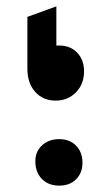

<svg xmlns="http://www.w3.org/2000/svg" viewBox="-20 -578 344 603"><path d="M166 5Q132 5 111.5 -16Q91 -37 91 -72Q91 -102 112 -121.5Q133 -141 166 -141Q199 -141 219 -120.5Q239 -100 239 -67Q239 -35 219 -15Q199 5 166 5ZM166 -435Q201 -435 222.5 -412.5Q244 -390 244 -354Q244 -314 218.5 -288Q193 -262 155 -262Q115 -262 90.5 -289.5Q66 -317 66 -362V-525L157 -558V-435Z"/></svg>

Font: Space Grotesk
Style: Bold
Weight: 700
Designer: Florian Karsten
Foundry: Florian Karsten
Version: Version 2.000